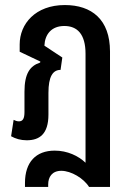

<svg xmlns="http://www.w3.org/2000/svg" viewBox="-20 -548 518 761"><path d="M171 183C171 154 186 129 223 129C262 129 312 159 333 193H416V-344C416 -471 343 -528 237 -528C120 -528 58 -453 58 -372V-343L140 -304L139 -300C99 -287 77 -257 77 -184V-104C77 -79 71 -67 55 -67C47 -67 40 -70 34 -73L24 -8C42 2 62 8 86 8C136 8 172 -16 172 -94V-180C172 -244 189 -271 220 -271L227 -320L156 -367C158 -412 184 -445 235 -445C286 -445 319 -413 319 -335V97C291 70 247 49 197 49C122 49 79 95 79 177V193H171Z"/></svg>

Font: Noto Sans Thai UI ExtraCondensed Medium
Style: Regular
Weight: 500
Width: 3
Designer: Monotype Design Team
Foundry: Monotype Imaging Inc.
Version: Version 1.901